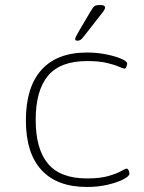

<svg xmlns="http://www.w3.org/2000/svg" viewBox="-20 -738 573 764"><path d="M326 6Q207 6 145 -61.5Q83 -129 83 -259Q83 -391 145 -460Q207 -529 326 -529Q367 -529 403.5 -521.5Q440 -514 463 -504Q486 -494 486 -485Q486 -481 483 -473Q480 -465 475 -465Q470 -465 453.5 -472.5Q437 -480 406 -487.5Q375 -495 326 -495Q220 -495 171 -436.5Q122 -378 122 -261Q122 -145 171 -86.5Q220 -28 326 -28Q378 -28 411 -37.5Q444 -47 461.5 -57Q479 -67 484 -67Q489 -67 492 -59.5Q495 -52 495 -47Q495 -37 471 -24.5Q447 -12 408.5 -3Q370 6 326 6ZM288 -576Q279 -576 279 -583Q279 -586 283.5 -595Q288 -604 294 -614L340 -692Q350 -709 356 -713.5Q362 -718 379 -718Q398 -718 398 -708Q398 -701 388.5 -689Q379 -677 365 -659L315 -595Q306 -583 300.5 -579.5Q295 -576 288 -576Z"/></svg>

Font: Asap Semi Expanded Thin
Style: Regular
Weight: 100
Width: 6
Designer: Pablo Cosgaya
Foundry: Omnibus-Type
Version: Version 3.001; ttfautohint (v1.8.4.7-5d5b)